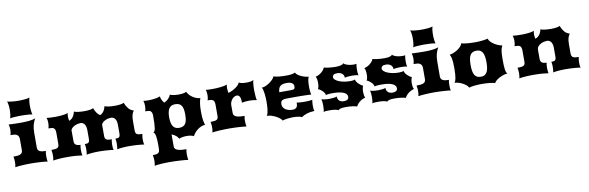

<svg xmlns="http://www.w3.org/2000/svg" viewBox="-62 -1389 6953 2266"><g transform="rotate(-10 3414.0 -256.0)"><path d="M62 -578.6Q64.9 -584 67.6 -594.7Q70.3 -605.5 72 -619.6Q73.7 -633.8 75 -650.1Q76.2 -666.5 76.2 -683.6Q76.2 -699.2 75 -714.1Q73.7 -729 71.8 -741.9Q69.8 -754.9 67.1 -765.1Q64.5 -775.4 61.5 -781.2Q70.3 -778.3 84.7 -775.6Q99.1 -772.9 116.9 -771Q134.8 -769 154.5 -767.8Q174.3 -766.6 193.4 -766.6Q210.9 -766.6 231.7 -767.3Q252.4 -768.1 271.7 -770Q291 -772 306.6 -774.7Q322.3 -777.3 330.1 -781.2Q327.1 -774.9 325 -764.6Q322.8 -754.4 321 -741.5Q319.3 -728.5 318.6 -713.6Q317.9 -698.7 317.9 -683.6Q317.9 -668 318.6 -652.8Q319.3 -637.7 321 -623.8Q322.8 -609.9 325 -598.1Q327.1 -586.4 330.1 -578.6Q322.3 -581.1 307.4 -582.8Q292.5 -584.5 273.7 -585.7Q254.9 -586.9 234.4 -587.6Q213.9 -588.4 194.8 -588.4Q175.8 -588.4 155.8 -587.6Q135.7 -586.9 117.4 -585.7Q99.1 -584.5 84.5 -582.8Q69.8 -581.1 62 -578.6ZM22.9 0Q26.9 -12.7 28.3 -30.3Q29.8 -47.9 29.8 -64.9Q29.8 -80.6 27.8 -96.2Q25.9 -111.8 22.9 -127Q50.3 -127 71 -129.4Q91.8 -131.8 105.7 -137.9Q119.6 -144 126.7 -155.3Q133.8 -166.5 133.8 -184.1V-319.8Q133.3 -340.8 126.2 -353.3Q119.1 -365.7 107.4 -372.3Q95.7 -378.9 80.3 -381.1Q64.9 -383.3 47.9 -383.3H32.2Q36.1 -393.1 39.1 -410.4Q42 -427.7 42 -446.8Q42 -465.3 39.3 -482.7Q36.6 -500 32.2 -510.3Q73.7 -508.3 109.6 -507.3Q145.5 -506.3 177.2 -506.3Q236.3 -506.3 279.3 -511Q322.3 -515.6 353 -527.3Q343.3 -508.3 335.9 -491Q328.6 -473.6 323.5 -454.3Q318.4 -435.1 315.7 -412.1Q313 -389.2 313 -359.4L312.5 -184.1Q312.5 -166.5 320.1 -155.3Q327.6 -144 340.8 -137.9Q354 -131.8 372.1 -129.4Q390.1 -127 411.1 -127Q408.2 -116.7 406.5 -101.6Q404.8 -86.4 404.8 -69.3Q404.8 -50.8 406 -32Q407.2 -13.2 411.1 0Q397.9 -2.4 375 -4.6Q352.1 -6.8 325 -8.5Q297.9 -10.3 268.3 -11.2Q238.8 -12.2 212.4 -12.2Q189 -12.2 161.4 -11.5Q133.8 -10.7 107.2 -9Q80.6 -7.3 58.1 -5.1Q35.6 -2.9 22.9 0Z M477.5 0Q481.4 -12.7 482.9 -30.3Q484.4 -47.9 484.4 -64.9Q484.4 -80.6 482.4 -96.2Q480.5 -111.8 477.5 -127Q504.9 -127 522.7 -129.4Q540.5 -131.8 551.3 -137.9Q562 -144 566.2 -155.3Q570.3 -166.5 570.3 -184.1V-319.8Q569.8 -340.8 564.9 -353.3Q560.1 -365.7 551.5 -372.3Q543 -378.9 530.5 -381.1Q518.1 -383.3 502.4 -383.3H487.3Q491.2 -393.1 494.1 -410.4Q497.1 -427.7 497.1 -446.8Q497.1 -465.3 494.4 -482.2Q491.7 -499 487.3 -509.3Q505.4 -506.8 531.7 -505.4Q558.1 -503.9 587.4 -503.9Q608.9 -503.9 630.6 -504.9Q652.3 -505.9 672.9 -508.1Q693.4 -510.3 711.4 -513.7Q729.5 -517.1 743.7 -522.5Q740.2 -512.7 739 -502.7Q737.8 -492.7 737.8 -482.4Q737.8 -468.8 739.5 -455.3Q741.2 -441.9 743.7 -429.2Q763.7 -436.5 776.6 -449Q789.6 -461.4 797.9 -475.3Q806.2 -489.3 810.5 -503.2Q814.9 -517.1 817.9 -527.3Q824.2 -523.4 837.2 -520.3Q850.1 -517.1 866.9 -514.9Q883.8 -512.7 902.8 -511.5Q921.9 -510.3 939.9 -510.3Q956.1 -510.3 972.7 -511.2Q989.3 -512.2 1003.9 -514.4Q1018.6 -516.6 1030.3 -519.8Q1042 -522.9 1047.9 -527.3Q1059.6 -495.1 1075.7 -471.2Q1091.8 -447.3 1115.7 -431.6Q1133.8 -439.5 1145.8 -451.7Q1157.7 -463.9 1165.5 -477.3Q1173.3 -490.7 1177.5 -503.9Q1181.6 -517.1 1184.1 -527.3Q1190.4 -523.4 1203.4 -520.3Q1216.3 -517.1 1233.2 -514.9Q1250 -512.7 1269 -511.5Q1288.1 -510.3 1306.2 -510.3Q1322.3 -510.3 1338.9 -511.2Q1355.5 -512.2 1370.1 -514.4Q1384.8 -516.6 1396.5 -519.8Q1408.2 -522.9 1414.1 -527.3Q1429.7 -485.8 1453.4 -457Q1477.1 -428.2 1516.6 -416.5Q1508.8 -406.7 1502.9 -395.5Q1497.1 -384.3 1492.9 -369.9Q1488.8 -355.5 1486.8 -336.9Q1484.9 -318.4 1484.9 -293.9V-184.1Q1484.9 -166.5 1489 -155.3Q1493.2 -144 1503.2 -137.9Q1513.2 -131.8 1529.1 -129.4Q1544.9 -127 1568.4 -127Q1566.9 -121.1 1565.4 -114.7Q1564 -108.4 1563 -100.3Q1562 -92.3 1561.3 -81.8Q1560.5 -71.3 1560.5 -57.1Q1560.5 -43 1562.3 -26.4Q1564 -9.8 1568.4 0Q1553.2 -2.4 1533.2 -4.6Q1513.2 -6.8 1490.5 -8.5Q1467.8 -10.3 1442.9 -11.2Q1418 -12.2 1393.1 -12.2Q1373 -12.2 1351.8 -11.5Q1330.6 -10.7 1310.5 -9Q1290.5 -7.3 1273.2 -5.1Q1255.9 -2.9 1244.1 0Q1245.6 -5.9 1246.8 -13.7Q1248 -21.5 1248.8 -30.8Q1249.5 -40 1250 -49.8Q1250.5 -59.6 1250.5 -68.4Q1250.5 -73.2 1250 -81.5Q1249.5 -89.8 1248.8 -98.4Q1248 -106.9 1246.8 -114.7Q1245.6 -122.6 1244.1 -127Q1260.7 -127 1271.7 -128.7Q1282.7 -130.4 1289.6 -136.2Q1296.4 -142.1 1299.3 -153.6Q1302.2 -165 1302.2 -184.1V-285.6Q1302.2 -304.7 1298.3 -321.8Q1294.4 -338.9 1286.4 -351.8Q1278.3 -364.7 1265.6 -372.3Q1252.9 -379.9 1234.9 -379.9Q1224.6 -379.9 1208 -377Q1191.4 -374 1174.1 -366.9Q1156.7 -359.9 1141.6 -348.4Q1126.5 -336.9 1119.1 -319.8Q1118.7 -313.5 1118.7 -307.1Q1118.7 -300.8 1118.7 -293.9V-184.1Q1118.7 -166.5 1122.8 -155.3Q1127 -144 1137 -137.9Q1147 -131.8 1162.8 -129.4Q1178.7 -127 1202.1 -127Q1200.7 -121.1 1199.2 -114.7Q1197.8 -108.4 1196.8 -100.3Q1195.8 -92.3 1195.1 -81.8Q1194.3 -71.3 1194.3 -57.1Q1194.3 -43 1196 -26.4Q1197.8 -9.8 1202.1 0Q1187 -2.4 1167 -4.6Q1147 -6.8 1124.3 -8.5Q1101.6 -10.3 1076.7 -11.2Q1051.8 -12.2 1026.9 -12.2Q1006.8 -12.2 985.6 -11.5Q964.4 -10.7 944.3 -9Q924.3 -7.3 907 -5.1Q889.6 -2.9 877.9 0Q879.4 -5.9 880.6 -13.7Q881.8 -21.5 882.6 -30.8Q883.3 -40 883.8 -49.8Q884.3 -59.6 884.3 -68.4Q884.3 -73.2 883.8 -81.5Q883.3 -89.8 882.6 -98.4Q881.8 -106.9 880.6 -114.7Q879.4 -122.6 877.9 -127Q894.5 -127 905.5 -128.7Q916.5 -130.4 923.3 -136.2Q930.2 -142.1 933.1 -153.6Q936 -165 936 -184.1V-285.6Q936 -304.7 932.1 -321.8Q928.2 -338.9 920.2 -351.8Q912.1 -364.7 899.4 -372.3Q886.7 -379.9 868.7 -379.9Q858.4 -379.9 841.3 -376.7Q824.2 -373.5 806.6 -366.2Q789.1 -358.9 773.9 -346.9Q758.8 -335 752 -317.4L752.4 -184.1Q752.4 -152.3 772 -139.6Q791.5 -127 826.7 -127Q823.7 -116.7 822 -101.6Q820.3 -86.4 820.3 -69.3Q820.3 -50.8 821.8 -32Q823.2 -13.2 826.7 0Q795.4 -4.9 752.4 -8.5Q709.5 -12.2 647.5 -12.2Q624 -12.2 599.4 -11.5Q574.7 -10.7 552 -9Q529.3 -7.3 509.8 -5.1Q490.2 -2.9 477.5 0Z M1730 45.4Q1730 11.2 1728.8 -17.8Q1727.5 -46.9 1724.1 -68.4Q1720.7 -89.8 1714.6 -103.3Q1708.5 -116.7 1698.2 -120.1Q1708 -125 1714.1 -136.2Q1720.2 -147.5 1723.9 -169.9Q1727.5 -192.4 1728.8 -228.5Q1730 -264.6 1730 -319.8Q1729.5 -340.8 1724.6 -353.3Q1719.7 -365.7 1711.2 -372.3Q1702.6 -378.9 1690.2 -381.1Q1677.7 -383.3 1662.1 -383.3H1647Q1650.9 -393.1 1653.8 -410.4Q1656.7 -427.7 1656.7 -446.8Q1656.7 -465.3 1654.1 -482.2Q1651.4 -499 1647 -509.3Q1661.1 -507.3 1677 -506.3Q1692.9 -505.4 1710 -505.4Q1745.1 -505.4 1781.2 -510.3Q1817.4 -515.1 1848.6 -527.3Q1850.1 -505.4 1860.4 -484.4Q1870.6 -463.4 1886.7 -445.8Q1898.4 -450.7 1910.6 -458.5Q1922.9 -466.3 1933.8 -476.8Q1944.8 -487.3 1953.6 -500Q1962.4 -512.7 1966.8 -527.3Q1972.2 -523.9 1982.7 -521Q1993.2 -518.1 2007.1 -515.6Q2021 -513.2 2036.9 -511.7Q2052.7 -510.3 2068.8 -510.3Q2099.6 -510.3 2125 -514.6Q2150.4 -519 2162.6 -527.3Q2170.9 -509.8 2185.5 -492.4Q2200.2 -475.1 2220 -460.7Q2239.7 -446.3 2263.9 -436.5Q2288.1 -426.8 2315.4 -424.8Q2309.6 -412.1 2302 -373Q2294.4 -334 2294.4 -265.1Q2294.4 -195.8 2302 -156.7Q2309.6 -117.7 2315.4 -105Q2288.1 -103 2263.9 -92Q2239.7 -81.1 2220 -65.2Q2200.2 -49.3 2185.5 -30.8Q2170.9 -12.2 2162.6 4.9Q2151.9 -2 2129.6 -7.1Q2107.4 -12.2 2077.6 -12.2Q2046.9 -12.2 2022.5 -7.1Q1998 -2 1986.3 4.9Q1980.5 -12.2 1960.4 -30Q1940.4 -47.9 1906.2 -62V84Q1906.2 101.6 1917.7 112.8Q1929.2 124 1949 130.1Q1968.8 136.2 1994.4 138.7Q2020 141.1 2048.8 141.1Q2045.9 151.4 2044.2 166.5Q2042.5 181.6 2042.5 198.7Q2042.5 217.3 2043.9 236.3Q2045.4 255.4 2048.8 268.6Q2033.2 266.1 2007.3 263.9Q1981.4 261.7 1950.2 259.8Q1918.9 257.8 1885.3 256.8Q1851.6 255.9 1820.8 255.9Q1797.4 255.9 1772 256.8Q1746.6 257.8 1722.9 259.3Q1699.2 260.7 1679 263.2Q1658.7 265.6 1646 268.6Q1649.9 255.9 1651.4 238Q1652.8 220.2 1652.8 203.1Q1652.8 187.5 1650.9 171.9Q1648.9 156.2 1646 141.1Q1668 141.1 1683.6 138.7Q1699.2 136.2 1709.5 130.1Q1719.7 124 1724.4 112.8Q1729 101.6 1729 84ZM1913.1 -264.6Q1913.1 -233.9 1917.5 -207.8Q1921.9 -181.6 1932.6 -162.6Q1943.4 -143.6 1961.7 -132.8Q1980 -122.1 2008.3 -122.1Q2035.2 -122.1 2053.7 -130.4Q2072.3 -138.7 2084 -156Q2095.7 -173.3 2100.8 -200.2Q2106 -227.1 2106 -264.6Q2106 -302.2 2100.8 -328.9Q2095.7 -355.5 2084 -372.6Q2072.3 -389.6 2053.7 -397.5Q2035.2 -405.3 2008.3 -405.3Q1980 -405.3 1961.7 -394.8Q1943.4 -384.3 1932.6 -365.5Q1921.9 -346.7 1917.5 -321Q1913.1 -295.4 1913.1 -264.6Z M2385.3 0Q2389.2 -12.7 2390.6 -30.3Q2392.1 -47.9 2392.1 -64.9Q2392.1 -80.6 2390.1 -96.2Q2388.2 -111.8 2385.3 -127Q2412.6 -127 2430.4 -129.4Q2448.2 -131.8 2459 -137.9Q2469.7 -144 2473.9 -155.3Q2478 -166.5 2478 -184.1V-319.8Q2477.5 -340.8 2472.7 -353.3Q2467.8 -365.7 2459.2 -372.3Q2450.7 -378.9 2438.2 -381.1Q2425.8 -383.3 2410.2 -383.3H2395Q2398.9 -393.1 2401.9 -410.4Q2404.8 -427.7 2404.8 -446.8Q2404.8 -465.3 2402.1 -482.2Q2399.4 -499 2395 -509.3Q2409.2 -507.3 2429 -506.3Q2448.7 -505.4 2471.7 -505.4Q2495.1 -505.4 2520.3 -506.6Q2545.4 -507.8 2569.3 -510.3Q2593.3 -512.7 2614.5 -517.1Q2635.7 -521.5 2651.4 -527.3Q2647.9 -517.6 2646.7 -507.6Q2645.5 -497.6 2645.5 -486.8Q2645.5 -471.7 2647.7 -456.5Q2649.9 -441.4 2652.3 -427.2Q2673.3 -433.1 2696.5 -444.1Q2719.7 -455.1 2740 -468.8Q2760.3 -482.4 2774.4 -497.6Q2788.6 -512.7 2792 -527.3Q2806.2 -519 2828.9 -514.6Q2851.6 -510.3 2880.9 -510.3Q2892.6 -510.3 2905.3 -511Q2918 -511.7 2929.9 -513.4Q2941.9 -515.1 2951.9 -518.6Q2961.9 -522 2968.3 -527.3Q2964.4 -517.6 2962.2 -502.9Q2960 -488.3 2958.7 -471.4Q2957.5 -454.6 2957 -437.3Q2956.5 -419.9 2956.5 -404.8Q2956.5 -389.6 2957.5 -370.4Q2958.5 -351.1 2960 -333.3Q2961.4 -315.4 2963.6 -302.2Q2965.8 -289.1 2968.3 -285.6Q2952.1 -289.6 2928 -292.2Q2903.8 -294.9 2877.4 -294.9Q2851.1 -294.9 2827.6 -292.2Q2804.2 -289.6 2789.6 -285.6Q2789.6 -337.9 2777.6 -358.9Q2765.6 -379.9 2742.2 -379.9Q2730.5 -379.9 2716.6 -373.3Q2702.6 -366.7 2690.7 -354Q2678.7 -341.3 2669.9 -323Q2661.1 -304.7 2659.7 -281.2L2660.2 -184.1Q2660.2 -166.5 2670.2 -155.3Q2680.2 -144 2697.8 -137.9Q2715.3 -131.8 2739.7 -129.4Q2764.2 -127 2793 -127Q2790 -116.7 2788.3 -101.6Q2786.6 -86.4 2786.6 -69.3Q2786.6 -50.8 2788.1 -32Q2789.6 -13.2 2793 0Q2777.3 -2.4 2754.4 -4.6Q2731.4 -6.8 2704.1 -8.5Q2676.8 -10.3 2646 -11.2Q2615.2 -12.2 2584.5 -12.2Q2561 -12.2 2532 -11.5Q2502.9 -10.7 2474.6 -9Q2446.3 -7.3 2422.1 -5.1Q2397.9 -2.9 2385.3 0Z M3049.8 -81.1Q3059.6 -92.8 3064.9 -113.8Q3070.3 -134.8 3073 -159.4Q3075.7 -184.1 3076.4 -209Q3077.1 -233.9 3077.1 -252.9Q3077.1 -272.9 3075.7 -298.3Q3074.2 -323.7 3071 -347.9Q3067.9 -372.1 3062.7 -391.6Q3057.6 -411.1 3050.3 -419.9Q3071.8 -419.9 3097.7 -430.9Q3123.5 -441.9 3146.7 -458.3Q3169.9 -474.6 3187 -493.2Q3204.1 -511.7 3208.5 -527.3Q3235.4 -518.1 3272 -514.2Q3308.6 -510.3 3362.8 -510.3Q3400.9 -510.3 3425.8 -514.6Q3450.7 -519 3466.3 -527.3Q3474.6 -510.3 3493.9 -496.6Q3513.2 -482.9 3535.9 -473.1Q3558.6 -463.4 3581.3 -457.8Q3604 -452.1 3618.7 -451.7Q3614.7 -443.4 3611.6 -433.6Q3608.4 -423.8 3606.2 -410.6Q3604 -397.5 3602.8 -379.6Q3601.6 -361.8 3601.6 -337.9Q3601.6 -321.3 3602.3 -305.7Q3603 -290 3604.5 -276.9Q3606 -263.7 3607.7 -253.7Q3609.4 -243.7 3611.3 -238.8Q3599.1 -239.7 3578.6 -240.5Q3558.1 -241.2 3533.7 -241.9Q3509.3 -242.7 3482.7 -242.9Q3456.1 -243.2 3432.1 -243.2Q3403.8 -243.2 3375.7 -242.9Q3347.7 -242.7 3317.9 -242.7Q3293 -242.7 3278.3 -238.3Q3263.7 -233.9 3256.1 -226.3Q3248.5 -218.8 3246.3 -208Q3244.1 -197.3 3244.1 -184.6Q3244.1 -165.5 3253.4 -149.9Q3262.7 -134.3 3278.8 -123.3Q3294.9 -112.3 3316.9 -106.2Q3338.9 -100.1 3363.8 -100.1Q3384.3 -100.1 3396.5 -106.2Q3408.7 -112.3 3415.3 -122.6Q3421.9 -132.8 3423.8 -146.5Q3425.8 -160.2 3425.8 -175.8Q3431.6 -173.8 3443.4 -172.4Q3455.1 -170.9 3468.8 -170.2Q3482.4 -169.4 3496.3 -168.9Q3510.3 -168.5 3520.5 -168.5Q3530.8 -168.5 3543.9 -168.9Q3557.1 -169.4 3570.1 -170.2Q3583 -170.9 3594.2 -172.4Q3605.5 -173.8 3612.3 -175.8Q3611.3 -170.4 3610.1 -161.4Q3608.9 -152.3 3608.2 -142.1Q3607.4 -131.8 3606.9 -121.6Q3606.4 -111.3 3606.4 -104.5Q3606.4 -80.6 3608.2 -66.2Q3609.9 -51.8 3613.8 -40.5H3605Q3585 -40.5 3564 -36.9Q3543 -33.2 3523.4 -27.1Q3503.9 -21 3486.8 -12.7Q3469.7 -4.4 3457.5 4.9Q3450.7 0.5 3438.7 -2.7Q3426.8 -5.9 3412.4 -8.1Q3397.9 -10.3 3382.1 -11.2Q3366.2 -12.2 3351.6 -12.2Q3334 -12.2 3314.9 -10.7Q3295.9 -9.3 3278.6 -6.6Q3261.2 -3.9 3247.1 -1Q3232.9 2 3225.1 4.9Q3220.7 -7.8 3202.4 -22.9Q3184.1 -38.1 3159.7 -51Q3135.3 -64 3107.9 -72.8Q3080.6 -81.5 3058.1 -81.5Q3055.7 -81.5 3053.7 -81.3Q3051.8 -81.1 3049.8 -81.1ZM3374.5 -331.1Q3394 -331.1 3405.5 -332.5Q3417 -334 3423.1 -338.4Q3429.2 -342.8 3430.9 -350.3Q3432.6 -357.9 3432.6 -370.6Q3432.6 -394 3412.6 -408.7Q3392.6 -423.3 3350.1 -423.3Q3323.7 -423.3 3304.7 -418.9Q3285.6 -414.6 3272.7 -403.8Q3259.8 -393.1 3252.9 -375.5Q3246.1 -357.9 3244.6 -331.1Z M3719.7 -10.7Q3723.6 -21 3725.8 -41.7Q3728 -62.5 3728 -87.9Q3728 -108.4 3725.6 -129.4Q3723.1 -150.4 3719.7 -163.6Q3725.6 -160.6 3736.6 -158.4Q3747.6 -156.2 3761 -154.5Q3774.4 -152.8 3789.3 -152.1Q3804.2 -151.4 3817.9 -151.4Q3844.2 -151.4 3866.9 -154.5Q3889.6 -157.7 3903.3 -163.6Q3903.3 -149.4 3907.5 -137Q3911.6 -124.5 3920.7 -115Q3929.7 -105.5 3944.1 -99.9Q3958.5 -94.2 3978.5 -94.2Q4004.9 -94.2 4020.8 -104.5Q4036.6 -114.7 4036.6 -138.2Q4036.6 -156.7 4024.2 -170.4Q4011.7 -184.1 3989.5 -193.1Q3967.3 -202.1 3936.5 -206.5Q3905.8 -210.9 3869.6 -210.9Q3858.4 -210.9 3845 -210.7Q3831.5 -210.4 3818.8 -209.5Q3806.2 -208.5 3795.7 -206.8Q3785.2 -205.1 3780.3 -202.6Q3780.3 -215.3 3771.2 -229.5Q3762.2 -243.7 3749.5 -255.9Q3736.8 -268.1 3722.9 -276.9Q3709 -285.6 3699.2 -287.6Q3703.1 -292 3706.1 -299.8Q3709 -307.6 3710.9 -317.6Q3712.9 -327.6 3713.9 -338.6Q3714.8 -349.6 3714.8 -359.9Q3714.8 -381.8 3711.2 -403.1Q3707.5 -424.3 3699.2 -437Q3716.8 -440.4 3734.4 -449Q3752 -457.5 3767.3 -469.5Q3782.7 -481.4 3794.7 -496.3Q3806.6 -511.2 3812.5 -527.3Q3817.4 -524.4 3832 -521.5Q3846.7 -518.6 3866.7 -516.1Q3886.7 -513.7 3909.7 -512.2Q3932.6 -510.7 3954.1 -510.7Q3993.7 -510.7 4017.1 -517.6Q4040.5 -524.4 4046.9 -537.1Q4053.7 -527.8 4067.6 -520.8Q4081.5 -513.7 4098.4 -509Q4115.2 -504.4 4133.3 -502.2Q4151.4 -500 4167.5 -500Q4177.2 -500 4185.3 -501Q4193.4 -502 4199.7 -503.4Q4198.2 -493.2 4197 -484.6Q4195.8 -476.1 4195.1 -468Q4194.3 -460 4193.8 -451.7Q4193.4 -443.4 4193.4 -433.6Q4193.4 -415 4194.6 -397Q4195.8 -378.9 4199.7 -364.7Q4191.4 -370.1 4171.6 -372.3Q4151.9 -374.5 4127 -374.5Q4113.3 -374.5 4098.9 -373.8Q4084.5 -373 4072 -371.8Q4059.6 -370.6 4050 -368.9Q4040.5 -367.2 4036.6 -364.7Q4036.6 -397 4014.2 -415.3Q3991.7 -433.6 3954.6 -433.6Q3923.8 -433.6 3911.4 -422.6Q3898.9 -411.6 3898.9 -395Q3898.9 -378.9 3915.3 -364.3Q3931.6 -349.6 3958.5 -338.6Q3985.4 -327.6 4019 -321.3Q4052.7 -314.9 4087.9 -314.9Q4096.7 -314.9 4105.7 -315.4Q4114.7 -315.9 4123 -316.9Q4131.3 -317.9 4138.4 -319.6Q4145.5 -321.3 4149.9 -323.7Q4151.4 -309.1 4160.9 -294.9Q4170.4 -280.8 4183.3 -268.6Q4196.3 -256.3 4209.7 -247.3Q4223.1 -238.3 4232.9 -234.4Q4226.6 -224.6 4222.9 -204.8Q4219.2 -185.1 4219.2 -162.6Q4219.2 -142.1 4222.2 -123.3Q4225.1 -104.5 4232.9 -93.8Q4215.3 -88.9 4198.5 -80.6Q4181.6 -72.3 4167 -61Q4152.3 -49.8 4140.4 -35.9Q4128.4 -22 4121.1 -5.9Q4101.6 -12.7 4066.4 -17.6Q4031.2 -22.5 3985.4 -22.5Q3964.8 -22.5 3950.2 -21Q3935.5 -19.5 3925.3 -16.8Q3915 -14.2 3908.2 -10.3Q3901.4 -6.3 3897 -1Q3889.6 -5.4 3878.7 -8.5Q3867.7 -11.7 3854.2 -13.7Q3840.8 -15.6 3826.4 -16.6Q3812 -17.6 3798.3 -17.6Q3773.4 -17.6 3752.9 -16.6Q3732.4 -15.6 3719.7 -10.7Z M4303.2 -10.7Q4307.1 -21 4309.3 -41.7Q4311.5 -62.5 4311.5 -87.9Q4311.5 -108.4 4309.1 -129.4Q4306.6 -150.4 4303.2 -163.6Q4309.1 -160.6 4320.1 -158.4Q4331.1 -156.2 4344.5 -154.5Q4357.9 -152.8 4372.8 -152.1Q4387.7 -151.4 4401.4 -151.4Q4427.7 -151.4 4450.4 -154.5Q4473.1 -157.7 4486.8 -163.6Q4486.8 -149.4 4491 -137Q4495.1 -124.5 4504.2 -115Q4513.2 -105.5 4527.6 -99.9Q4542 -94.2 4562 -94.2Q4588.4 -94.2 4604.2 -104.5Q4620.1 -114.7 4620.1 -138.2Q4620.1 -156.7 4607.7 -170.4Q4595.2 -184.1 4573 -193.1Q4550.8 -202.1 4520 -206.5Q4489.3 -210.9 4453.1 -210.9Q4441.9 -210.9 4428.5 -210.7Q4415 -210.4 4402.3 -209.5Q4389.6 -208.5 4379.2 -206.8Q4368.7 -205.1 4363.8 -202.6Q4363.8 -215.3 4354.7 -229.5Q4345.7 -243.7 4333 -255.9Q4320.3 -268.1 4306.4 -276.9Q4292.5 -285.6 4282.7 -287.6Q4286.6 -292 4289.6 -299.8Q4292.5 -307.6 4294.4 -317.6Q4296.4 -327.6 4297.4 -338.6Q4298.3 -349.6 4298.3 -359.9Q4298.3 -381.8 4294.7 -403.1Q4291 -424.3 4282.7 -437Q4300.3 -440.4 4317.9 -449Q4335.4 -457.5 4350.8 -469.5Q4366.2 -481.4 4378.2 -496.3Q4390.1 -511.2 4396 -527.3Q4400.9 -524.4 4415.5 -521.5Q4430.2 -518.6 4450.2 -516.1Q4470.2 -513.7 4493.2 -512.2Q4516.1 -510.7 4537.6 -510.7Q4577.1 -510.7 4600.6 -517.6Q4624 -524.4 4630.4 -537.1Q4637.2 -527.8 4651.1 -520.8Q4665 -513.7 4681.9 -509Q4698.7 -504.4 4716.8 -502.2Q4734.9 -500 4751 -500Q4760.7 -500 4768.8 -501Q4776.9 -502 4783.2 -503.4Q4781.7 -493.2 4780.5 -484.6Q4779.3 -476.1 4778.6 -468Q4777.8 -460 4777.3 -451.7Q4776.9 -443.4 4776.9 -433.6Q4776.9 -415 4778.1 -397Q4779.3 -378.9 4783.2 -364.7Q4774.9 -370.1 4755.1 -372.3Q4735.4 -374.5 4710.4 -374.5Q4696.8 -374.5 4682.4 -373.8Q4668 -373 4655.5 -371.8Q4643.1 -370.6 4633.5 -368.9Q4624 -367.2 4620.1 -364.7Q4620.1 -397 4597.7 -415.3Q4575.2 -433.6 4538.1 -433.6Q4507.3 -433.6 4494.9 -422.6Q4482.4 -411.6 4482.4 -395Q4482.4 -378.9 4498.8 -364.3Q4515.1 -349.6 4542 -338.6Q4568.8 -327.6 4602.5 -321.3Q4636.2 -314.9 4671.4 -314.9Q4680.2 -314.9 4689.2 -315.4Q4698.2 -315.9 4706.5 -316.9Q4714.8 -317.9 4721.9 -319.6Q4729 -321.3 4733.4 -323.7Q4734.9 -309.1 4744.4 -294.9Q4753.9 -280.8 4766.8 -268.6Q4779.8 -256.3 4793.2 -247.3Q4806.6 -238.3 4816.4 -234.4Q4810.1 -224.6 4806.4 -204.8Q4802.7 -185.1 4802.7 -162.6Q4802.7 -142.1 4805.7 -123.3Q4808.6 -104.5 4816.4 -93.8Q4798.8 -88.9 4782 -80.6Q4765.1 -72.3 4750.5 -61Q4735.8 -49.8 4723.9 -35.9Q4711.9 -22 4704.6 -5.9Q4685.1 -12.7 4649.9 -17.6Q4614.7 -22.5 4568.8 -22.5Q4548.3 -22.5 4533.7 -21Q4519 -19.5 4508.8 -16.8Q4498.5 -14.2 4491.7 -10.3Q4484.9 -6.3 4480.5 -1Q4473.1 -5.4 4462.2 -8.5Q4451.2 -11.7 4437.7 -13.7Q4424.3 -15.6 4409.9 -16.6Q4395.5 -17.6 4381.8 -17.6Q4356.9 -17.6 4336.4 -16.6Q4315.9 -15.6 4303.2 -10.7Z M4892.6 -578.6Q4895.5 -584 4898.2 -594.7Q4900.9 -605.5 4902.6 -619.6Q4904.3 -633.8 4905.5 -650.1Q4906.7 -666.5 4906.7 -683.6Q4906.7 -699.2 4905.5 -714.1Q4904.3 -729 4902.3 -741.9Q4900.4 -754.9 4897.7 -765.1Q4895 -775.4 4892.1 -781.2Q4900.9 -778.3 4915.3 -775.6Q4929.7 -772.9 4947.5 -771Q4965.3 -769 4985.1 -767.8Q5004.9 -766.6 5023.9 -766.6Q5041.5 -766.6 5062.3 -767.3Q5083 -768.1 5102.3 -770Q5121.6 -772 5137.2 -774.7Q5152.8 -777.3 5160.6 -781.2Q5157.7 -774.9 5155.5 -764.6Q5153.3 -754.4 5151.6 -741.5Q5149.9 -728.5 5149.2 -713.6Q5148.4 -698.7 5148.4 -683.6Q5148.4 -668 5149.2 -652.8Q5149.9 -637.7 5151.6 -623.8Q5153.3 -609.9 5155.5 -598.1Q5157.7 -586.4 5160.6 -578.6Q5152.8 -581.1 5137.9 -582.8Q5123 -584.5 5104.2 -585.7Q5085.4 -586.9 5064.9 -587.6Q5044.4 -588.4 5025.4 -588.4Q5006.3 -588.4 4986.3 -587.6Q4966.3 -586.9 4948 -585.7Q4929.7 -584.5 4915 -582.8Q4900.4 -581.1 4892.6 -578.6ZM4853.5 0Q4857.4 -12.7 4858.9 -30.3Q4860.4 -47.9 4860.4 -64.9Q4860.4 -80.6 4858.4 -96.2Q4856.4 -111.8 4853.5 -127Q4880.9 -127 4901.6 -129.4Q4922.4 -131.8 4936.3 -137.9Q4950.2 -144 4957.3 -155.3Q4964.4 -166.5 4964.4 -184.1V-319.8Q4963.9 -340.8 4956.8 -353.3Q4949.7 -365.7 4938 -372.3Q4926.3 -378.9 4910.9 -381.1Q4895.5 -383.3 4878.4 -383.3H4862.8Q4866.7 -393.1 4869.6 -410.4Q4872.6 -427.7 4872.6 -446.8Q4872.6 -465.3 4869.9 -482.7Q4867.2 -500 4862.8 -510.3Q4904.3 -508.3 4940.2 -507.3Q4976.1 -506.3 5007.8 -506.3Q5066.9 -506.3 5109.9 -511Q5152.8 -515.6 5183.6 -527.3Q5173.8 -508.3 5166.5 -491Q5159.2 -473.6 5154.1 -454.3Q5148.9 -435.1 5146.2 -412.1Q5143.6 -389.2 5143.6 -359.4L5143.1 -184.1Q5143.1 -166.5 5150.6 -155.3Q5158.2 -144 5171.4 -137.9Q5184.6 -131.8 5202.6 -129.4Q5220.7 -127 5241.7 -127Q5238.8 -116.7 5237.1 -101.6Q5235.4 -86.4 5235.4 -69.3Q5235.4 -50.8 5236.6 -32Q5237.8 -13.2 5241.7 0Q5228.5 -2.4 5205.6 -4.6Q5182.6 -6.8 5155.5 -8.5Q5128.4 -10.3 5098.9 -11.2Q5069.3 -12.2 5043 -12.2Q5019.5 -12.2 4991.9 -11.5Q4964.4 -10.7 4937.7 -9Q4911.1 -7.3 4888.7 -5.1Q4866.2 -2.9 4853.5 0Z M5301.8 -81.1Q5307.1 -88.9 5312 -101.1Q5316.9 -113.3 5320.6 -133.1Q5324.2 -152.8 5326.4 -181.9Q5328.6 -210.9 5328.6 -252.9Q5328.6 -296.9 5326.4 -324.2Q5324.2 -351.6 5320.6 -368.9Q5316.9 -386.2 5312 -397Q5307.1 -407.7 5302.2 -418Q5321.8 -419.9 5346.7 -429.4Q5371.6 -439 5394.8 -453.6Q5418 -468.3 5436 -487.3Q5454.1 -506.3 5460 -527.3Q5468.8 -523.4 5485.4 -520.3Q5502 -517.1 5523.9 -514.9Q5545.9 -512.7 5571.8 -511.5Q5597.7 -510.3 5625.5 -510.3Q5650.9 -510.3 5674.8 -512Q5698.7 -513.7 5718.8 -516.1Q5738.8 -518.6 5753.4 -521.5Q5768.1 -524.4 5775.4 -527.3Q5781.2 -506.3 5799.8 -487.3Q5818.4 -468.3 5842 -453.6Q5865.7 -439 5890.4 -429.4Q5915 -419.9 5933.1 -418Q5928.2 -408.2 5923.6 -397.7Q5918.9 -387.2 5915.3 -369.9Q5911.6 -352.5 5909.4 -325.4Q5907.2 -298.3 5907.2 -255.4Q5907.2 -212.9 5908.7 -183.3Q5910.2 -153.8 5913.1 -133.8Q5916 -113.8 5921.1 -101.6Q5926.3 -89.4 5933.6 -81.1Q5921.4 -81.1 5905.8 -77.4Q5890.1 -73.7 5873.3 -67.6Q5856.4 -61.5 5840.1 -53.2Q5823.7 -44.9 5810.1 -35.4Q5796.4 -25.9 5786.6 -15.6Q5776.9 -5.4 5773.4 4.9Q5764.2 1.5 5748.5 -1.5Q5732.9 -4.4 5712.4 -6.8Q5691.9 -9.3 5667.5 -10.7Q5643.1 -12.2 5616.2 -12.2Q5589.8 -12.2 5565.7 -10.7Q5541.5 -9.3 5521.2 -7.1Q5501 -4.9 5485.6 -1.7Q5470.2 1.5 5461.9 4.9Q5453.6 -13.2 5434.1 -28.8Q5414.6 -44.4 5391.1 -56.2Q5367.7 -67.9 5343.5 -74.5Q5319.3 -81.1 5301.8 -81.1ZM5523.9 -254.9Q5523.9 -213.4 5529.1 -183.6Q5534.2 -153.8 5545.9 -134.8Q5557.6 -115.7 5576.2 -106.7Q5594.7 -97.7 5621.6 -97.7Q5649.9 -97.7 5668 -109.6Q5686 -121.6 5696.3 -142.6Q5706.5 -163.6 5710.4 -192.4Q5714.4 -221.2 5714.4 -254.9Q5714.4 -288.6 5710.4 -317.1Q5706.5 -345.7 5696.3 -366.5Q5686 -387.2 5668 -398.7Q5649.9 -410.2 5621.6 -410.2Q5594.7 -410.2 5576.2 -401.4Q5557.6 -392.6 5545.9 -373.8Q5534.2 -355 5529.1 -325.7Q5523.9 -296.4 5523.9 -254.9Z M6063.5 0Q6067.4 -12.7 6068.8 -30.3Q6070.3 -47.9 6070.3 -64.9Q6070.3 -80.6 6068.4 -96.2Q6066.4 -111.8 6063.5 -127Q6090.8 -127 6108.6 -129.4Q6126.5 -131.8 6137.2 -137.9Q6147.9 -144 6152.1 -155.3Q6156.2 -166.5 6156.2 -184.1V-319.8Q6155.8 -340.8 6150.9 -353.3Q6146 -365.7 6137.5 -372.3Q6128.9 -378.9 6116.5 -381.1Q6104 -383.3 6088.4 -383.3H6073.2Q6077.1 -393.1 6080.1 -410.4Q6083 -427.7 6083 -446.8Q6083 -465.3 6080.3 -482.2Q6077.6 -499 6073.2 -509.3Q6091.3 -506.8 6117.7 -505.4Q6144 -503.9 6173.3 -503.9Q6194.8 -503.9 6216.6 -504.9Q6238.3 -505.9 6258.8 -508.1Q6279.3 -510.3 6297.4 -513.7Q6315.4 -517.1 6329.6 -522.5Q6326.2 -512.7 6325 -502.7Q6323.7 -492.7 6323.7 -482.4Q6323.7 -468.3 6325.7 -454.6Q6327.6 -440.9 6330.1 -427.7Q6351.6 -434.6 6365.5 -447Q6379.4 -459.5 6387.9 -473.6Q6396.5 -487.8 6401.1 -502.2Q6405.8 -516.6 6408.7 -527.3Q6415 -523.4 6428 -520.3Q6440.9 -517.1 6457.8 -514.9Q6474.6 -512.7 6493.7 -511.5Q6512.7 -510.3 6530.8 -510.3Q6546.9 -510.3 6563.5 -511.2Q6580.1 -512.2 6594.7 -514.4Q6609.4 -516.6 6621.1 -519.8Q6632.8 -522.9 6638.7 -527.3Q6654.3 -485.8 6678 -457Q6701.7 -428.2 6741.2 -416.5Q6733.4 -406.7 6727.5 -395.5Q6721.7 -384.3 6717.5 -369.9Q6713.4 -355.5 6711.4 -336.9Q6709.5 -318.4 6709.5 -293.9V-184.1Q6709.5 -166.5 6714.6 -155.3Q6719.7 -144 6730.2 -137.9Q6740.7 -131.8 6757.6 -129.4Q6774.4 -127 6797.9 -127Q6796.4 -121.1 6794.9 -114.7Q6793.5 -108.4 6792.5 -100.3Q6791.5 -92.3 6790.8 -81.8Q6790 -71.3 6790 -57.1Q6790 -43 6791.7 -26.4Q6793.5 -9.8 6797.9 0Q6782.7 -2.4 6762 -4.6Q6741.2 -6.8 6717.5 -8.5Q6693.8 -10.3 6668.2 -11.2Q6642.6 -12.2 6617.7 -12.2Q6597.7 -12.2 6576.4 -11.5Q6555.2 -10.7 6535.2 -9Q6515.1 -7.3 6497.8 -5.1Q6480.5 -2.9 6468.8 0Q6470.2 -5.9 6471.4 -13.7Q6472.7 -21.5 6473.4 -30.8Q6474.1 -40 6474.6 -49.8Q6475.1 -59.6 6475.1 -68.4Q6475.1 -73.2 6474.6 -81.5Q6474.1 -89.8 6473.4 -98.4Q6472.7 -106.9 6471.4 -114.7Q6470.2 -122.6 6468.8 -127Q6485.4 -127 6496.3 -128.7Q6507.3 -130.4 6514.2 -136.2Q6521 -142.1 6523.9 -153.6Q6526.9 -165 6526.9 -184.1V-285.6Q6526.9 -304.7 6522.9 -321.8Q6519 -338.9 6511 -351.8Q6502.9 -364.7 6490.2 -372.3Q6477.5 -379.9 6459.5 -379.9Q6447.3 -379.9 6427 -375.7Q6406.7 -371.6 6387 -361.6Q6367.2 -351.6 6352.8 -334.7Q6338.4 -317.9 6338.4 -293H6337.9L6338.4 -184.1Q6338.4 -152.3 6357.9 -139.6Q6377.4 -127 6412.6 -127Q6409.7 -116.7 6408 -101.6Q6406.2 -86.4 6406.2 -69.3Q6406.2 -50.8 6407.7 -32Q6409.2 -13.2 6412.6 0Q6381.3 -4.9 6338.4 -8.5Q6295.4 -12.2 6233.4 -12.2Q6210 -12.2 6185.3 -11.5Q6160.6 -10.7 6137.9 -9Q6115.2 -7.3 6095.7 -5.1Q6076.2 -2.9 6063.5 0Z"/></g></svg>

Font: Arbutus
Style: Regular
Weight: 400
Designer: Karolina Lach
Foundry: Sorkin Type Co.
Version: Version 1.003